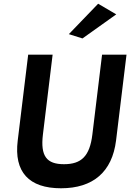

<svg xmlns="http://www.w3.org/2000/svg" viewBox="-20 -996 698 1029"><path d="M349 -813 422 -790 603 -919 506 -976ZM527 -703 475 -275C461 -159 416 -116 323 -116C230 -116 196 -159 210 -275L262 -703H131L75 -243C54 -74 135 13 307 13C478 13 581 -74 602 -243L658 -703Z"/></svg>

Font: Bluebird
Style: Obl
Weight: 400
Designer: Jasper
Foundry: Cannot Into Space Fonts
Version: Version 0.98